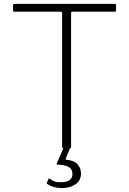

<svg xmlns="http://www.w3.org/2000/svg" viewBox="-20 -762 663 986"><path d="M576 -735V-709Q576 -705 574.5 -703.5Q573 -702 568 -702H355Q349 -702 347 -700.5Q345 -699 345 -693V-10Q345 -5 344 -3Q343 -1 339 0L317 55Q316 58 320 58Q361 62 378.5 82Q396 102 396 129Q396 165 367.5 184.5Q339 204 296 204Q255 204 223 183Q219 181 220 177L229 157Q231 153 236 156Q247 165 259.5 169.5Q272 174 292 174Q352 174 352 131Q352 107 333.5 96Q315 85 275 83Q269 83 271 79L305 0Q299 -1 299 -10V-693Q299 -699 297 -700.5Q295 -702 289 -702H55Q50 -702 48.5 -703.5Q47 -705 47 -709V-735Q47 -742 54 -742H569Q576 -742 576 -735Z"/></svg>

Font: Libre Franklin Thin
Style: Regular
Weight: 250
Designer: Pablo Impallari, Rodrigo Fuenzalida
Foundry: Impallari Type
Version: Version 1.002; ttfautohint (v1.5)